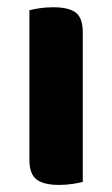

<svg xmlns="http://www.w3.org/2000/svg" viewBox="-20 -507 312 534"><path d="M61.8 -277.6H210.2V-1Q200.8 1.5 182.9 4.4Q164.9 7.3 144 7.3Q101.5 7.3 81.6 -7.9Q61.8 -23.1 61.8 -62.2ZM210.2 -230.4H61.8V-478.5Q71.3 -481.2 89.3 -484Q107.3 -486.8 128.2 -486.8Q171.4 -486.8 190.8 -471.9Q210.2 -457.1 210.2 -417.1Z"/></svg>

Font: Baloo Paaji 2
Style: Regular
Weight: 400
Designer: Shuchita Grover, Noopur Datye and Ek Type
Foundry: Ek Type
Version: Version 1.700